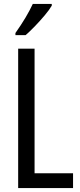

<svg xmlns="http://www.w3.org/2000/svg" viewBox="-20 -963 411 983"><path d="M73 0V-714H157V-76H354V0ZM245 -934Q233 -913 209 -884.5Q185 -856 158.5 -828.5Q132 -801 111 -783H59V-794Q117 -876 148 -943H245Z"/></svg>

Font: Noto Sans Sinhala ExtraCondensed
Style: Regular
Weight: 400
Width: 2
Designer: Jelle Bosma - Monotype Design Team
Foundry: Monotype Imaging Inc.
Version: Version 2.006; ttfautohint (v1.8.4.7-5d5b)